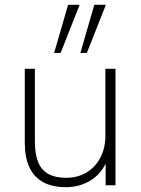

<svg xmlns="http://www.w3.org/2000/svg" viewBox="-20 -770 585 798"><path d="M254 8Q197 8 159 -13Q121 -34 102 -75Q83 -116 83 -177V-484H125V-181Q125 -130 138.5 -96.5Q152 -63 181 -47Q210 -31 254 -31Q303 -31 339.5 -53Q376 -75 397 -114.5Q418 -154 418 -207V-484H460V0H419V-121H431Q412 -58 364 -25Q316 8 254 8ZM314 -550 372 -750H420L341 -550ZM205 -550 263 -750H311L232 -550Z"/></svg>

Font: Nunito Sans 12pt ExtraLight
Style: Regular
Weight: 200
Designer: Vernon Adams
Foundry: Vernon Adams
Version: Version 3.101;gftools[0.9.27]